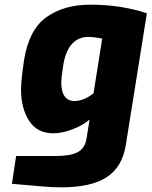

<svg xmlns="http://www.w3.org/2000/svg" viewBox="-20 -564 648 821"><path d="M31 222 49 103H221Q280 103 311.5 87Q343 71 350 29L363 -53Q338 -30 292.5 -12Q247 6 208 6Q139 6 104.5 -47.5Q70 -101 70 -181Q70 -221 83 -308Q104 -438 179 -491Q254 -544 366 -544Q437 -544 500 -533.5Q563 -523 608 -507L518 56Q503 150 436.5 193.5Q370 237 243 237Q199 237 159 233ZM380 -165 417 -399Q382 -406 356 -406Q317 -406 289.5 -378Q262 -350 251 -289L248 -267Q242 -230 242 -211Q242 -172 256.5 -152Q271 -132 298 -132Q338 -132 380 -165Z"/></svg>

Font: Exo ExtraBold
Style: Italic
Weight: 800
Italic angle: -9°
Designer: Natanael Gama
Foundry: Natanael Gama
Version: Version 1.500; ttfautohint (v1.6)